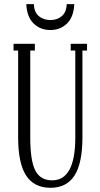

<svg xmlns="http://www.w3.org/2000/svg" viewBox="-20 -890 479 920"><path d="M106 -870.1H142.1Q144 -830.6 166.5 -812.3Q189 -793.9 221.2 -793.9Q253.4 -793.9 275.6 -812.3Q297.9 -830.6 299.8 -870.1H335.9Q333 -808.1 300.8 -777.1Q268.6 -746.1 221.2 -746.1Q173.8 -746.1 141.4 -777.1Q108.9 -808.1 106 -870.1ZM222.2 9.8Q143.1 9.8 105 -49.1Q66.9 -107.9 66.9 -231.9V-647.9H44.9V-680.2H147V-647.9H125V-231.9Q125 -119.1 149.4 -72.5Q173.8 -25.9 230 -25.9Q340.8 -25.9 340.8 -231.9V-647.9H318.8V-680.2H397V-647.9H375V-231.9Q375 -108.4 337.2 -49.3Q299.3 9.8 222.2 9.8Z"/></svg>

Font: Margherita Light
Style: Regular
Weight: 300
Designer: James Puckett
Foundry: Dunwich Type Founders
Version: Version 1.008;hotconv 1.0.109;makeotfexe 2.5.65596